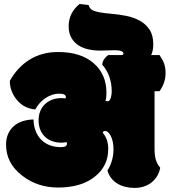

<svg xmlns="http://www.w3.org/2000/svg" viewBox="-20 -921 835 945"><path d="M472.7 -671.9Q443.4 -671.9 415.3 -678Q387.2 -684.1 365.7 -698.2Q344.2 -712.4 331.1 -735.4Q317.9 -758.3 317.9 -792Q317.9 -857.4 371.6 -901.4L416.5 -896Q419.9 -879.4 435.1 -871.1Q457 -858.9 529.8 -853Q565.4 -850.1 601.8 -842.8Q638.2 -835.4 667.7 -819.3Q697.3 -803.2 715.8 -775.4Q734.4 -747.6 734.4 -702.6Q734.4 -671.9 724.1 -649.9H765.1Q772.9 -638.2 778.6 -628.2Q784.2 -618.2 787.8 -607.7Q791.5 -597.2 793.2 -585.7Q794.9 -574.2 794.9 -560.1Q794.9 -513.7 765.1 -472.2H740.7V-188Q740.7 -155.8 747.1 -134.5Q753.4 -113.3 768.6 -95.2Q764.2 -71.8 752.7 -53.2Q741.2 -34.7 724.6 -22Q708 -9.3 687 -2.7Q666 3.9 642.6 3.9Q618.7 3.9 596.9 -1.5Q575.2 -6.8 557.9 -17.3Q540.5 -27.8 527.8 -43.9Q515.1 -60.1 508.8 -81.5Q538.6 -129.4 538.6 -186.5Q538.6 -226.1 524.4 -253.4Q511.7 -276.4 497.6 -276.4Q488.3 -276.4 485.4 -268.1Q512.7 -236.3 512.7 -188Q512.7 -103 445.8 -50.8Q379.4 2 265.6 2Q165.5 2 90.3 -55.7Q9.8 -116.7 9.8 -209Q9.8 -239.3 20.3 -262.5Q30.8 -285.6 48.8 -301Q66.9 -316.4 91.8 -324.5Q116.7 -332.5 145 -333Q145.5 -302.2 155 -277.3Q164.6 -252.4 181.9 -234.4Q199.2 -216.3 224.1 -206.5Q249 -196.8 279.8 -196.8Q309.6 -196.8 309.6 -213.4Q309.6 -217.3 308.1 -221.7Q297.4 -218.8 283.2 -218.8Q256.8 -218.8 235.8 -226.6Q214.8 -234.4 200.2 -249Q185.5 -263.7 177.7 -283.9Q169.9 -304.2 169.9 -329.1Q169.9 -353.5 178 -373.5Q186 -393.6 200.7 -407.7Q215.3 -421.9 235.6 -429.9Q255.9 -438 279.8 -438Q296.4 -438 302.7 -436.5Q304.2 -439.5 304.2 -442.9Q304.2 -460 272 -460Q253.4 -460 235.6 -453.9Q217.8 -447.8 202.4 -437.3Q187 -426.8 174.6 -412.6Q162.1 -398.4 153.8 -382.3Q94.2 -387.7 59.1 -434.1Q28.3 -475.1 28.3 -522.9Q66.4 -591.3 127 -628.2Q187.5 -665 266.1 -665Q377 -665 440.4 -610.4Q503.9 -555.7 503.9 -465.3Q503.9 -439 499 -425.8Q501 -424.8 503.2 -423.6Q505.4 -422.4 508.3 -422.4Q515.6 -422.4 519.8 -428.2Q523.9 -434.1 526.1 -441.9Q528.3 -449.7 529.1 -457.8Q529.8 -465.8 529.8 -470.7Q529.8 -549.8 482.9 -603Q485.8 -630.4 512.2 -649.9H580.1Q587.4 -651.4 587.4 -657.7Q587.4 -673.8 542.5 -673.8Z"/></svg>

Font: Modak sl
Style: Regular
Weight: 400
Designer: Sarang Kulkarni, Maithili Shingre, Noopur Datye
Foundry: Ek Type
Version: Version 1.036;PS Version 1.000;hotconv 1.0.79;makeotf.lib2.5